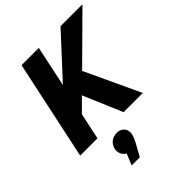

<svg xmlns="http://www.w3.org/2000/svg" viewBox="-267 -831 1257 1257"><g transform="rotate(-45 361.5 -203.0)"><path d="M12 0 159 -690H319L259 -407L520 -690H723L413 -383L592 0H414L299 -271L211 -183L172 0ZM350 144Q346 166 315 221L280 284H205L237 205Q222 199 210 178Q198 157 203 130Q209 102 230.5 83Q252 64 288 64Q320 64 339 86Q358 108 350 144Z"/></g></svg>

Font: Radio Canada
Style: Bold Italic
Weight: 700
Italic angle: -12°
Designer: Charles Daoud, Etienne Aubert Bonn, Alexandre Saumier Demers, Jacques Le Bailly
Foundry: Radio-Canada
Version: Version 2.104; ttfautohint (v1.8.4.7-5d5b);gftools[0.9.28.de